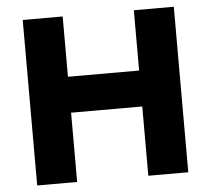

<svg xmlns="http://www.w3.org/2000/svg" viewBox="-51 -755 887 809"><g transform="rotate(-5 393.0 -350.0)"><path d="M74 -700H243V-445H544V-700H713V0H544V-293H243V0H74Z"/></g></svg>

Font: Jost*
Style: Bold
Weight: 700
Version: Version 3.7